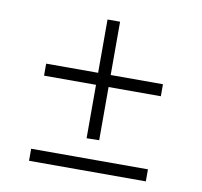

<svg xmlns="http://www.w3.org/2000/svg" viewBox="-66 -677 726 691"><g transform="rotate(10 296.5 -332.0)"><path d="M318.8 -173.8 272.9 -172.9V-368.2H83V-412.1H272.9V-606.9H318.8V-412.1H509.8V-368.2H318.8ZM509.8 -57.1H83V-101.1H509.8Z"/></g></svg>

Font: Sora ExtraLight
Style: Regular
Weight: 200
Designer: Jonathan Barnbrook, Julián Moncada
Foundry: Barnbrook Fonts
Version: Version 2.000